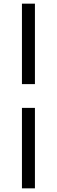

<svg xmlns="http://www.w3.org/2000/svg" viewBox="-20 -810 311 1050"><path d="M100 -790H171V-350H100ZM100 -220H171V220H100Z"/></svg>

Font: Oak Sans
Style: Regular
Weight: 400
Designer: Erik Kennedy, Walven
Foundry: Erik Kennedy, Walven
Version: Version 1.000